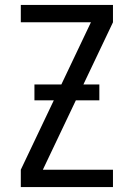

<svg xmlns="http://www.w3.org/2000/svg" viewBox="-20 -755 540 775"><path d="M64 0V-70L347 -665H64V-735H436V-665L153 -70H436V0ZM119 -350V-414H381V-350Z"/></svg>

Font: Zed Sans
Style: Regular
Weight: 400
Designer: Belleve Invis
Foundry: Belleve Invis
Version: Version 1.0.0; ttfautohint (v1.8.4)